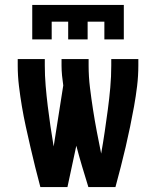

<svg xmlns="http://www.w3.org/2000/svg" viewBox="-20 -760 634 780"><path d="M111 -600V-740H483V-600H404V-672H336V-600H257V-672H190V-600ZM144 0Q133 -41 123 -81.5Q113 -122 103.5 -163Q94 -204 85 -245Q76 -286 69 -327.5Q62 -369 57 -410.5Q52 -452 52 -494V-520H162V-494Q162 -453 165.5 -411.5Q169 -370 174 -329Q179 -288 185 -247Q191 -206 198 -165L237 -413Q234 -433 232 -453.5Q230 -474 230 -494V-520H340V-494Q340 -449 345.5 -404Q351 -359 358 -314Q365 -269 373.5 -224.5Q382 -180 391 -136Q399 -181 405.5 -225.5Q412 -270 418 -314.5Q424 -359 428 -404Q432 -449 432 -494V-520H542V-494Q542 -452 537 -410.5Q532 -369 524.5 -327.5Q517 -286 508.5 -245Q500 -204 490.5 -163Q481 -122 470.5 -81.5Q460 -41 449 0H339Q326 -42 313.5 -84Q301 -126 290 -168L254 0Z"/></svg>

Font: Iosevka QP
Style: Bold
Weight: 700
Designer: Belleve Invis
Foundry: Belleve Invis
Version: Version 20.0.0; ttfautohint (v1.8.4)